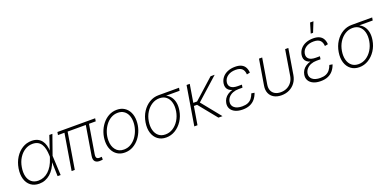

<svg xmlns="http://www.w3.org/2000/svg" viewBox="-4 -1616 5043 2491"><g transform="rotate(-20 2517.0 -371.0)"><path d="M240.2 11.2Q170.4 11.2 123.8 -24.4Q77.1 -60.1 58.6 -123Q40 -186 53.2 -268.1Q66.9 -349.6 106.7 -412.4Q146.5 -475.1 204.6 -510.7Q262.7 -546.4 331.1 -546.4Q378.4 -546.4 412.8 -530.3Q447.3 -514.2 469.2 -485.1Q491.2 -456.1 502 -417Q512.7 -377.9 512.7 -332H526.9L523.4 -271.5L536.6 0H494.6L485.8 -290Q484.4 -336.9 475.8 -376.5Q467.3 -416 449.5 -444.8Q431.6 -473.6 402.3 -489.5Q373 -505.4 330.1 -505.4Q273.9 -505.4 225.3 -475.3Q176.8 -445.3 143.1 -391.8Q109.4 -338.4 97.7 -267.6Q85.9 -196.8 99.4 -143.3Q112.8 -89.8 149.2 -60.1Q185.5 -30.3 242.2 -30.3Q281.7 -30.3 317.1 -44.7Q352.5 -59.1 382.8 -86.7Q413.1 -114.3 437.3 -154.5Q461.4 -194.8 478 -246.1L576.2 -539.1H618.7L522.9 -268.1L506.8 -207H493.7Q476.6 -155.8 451.2 -115.2Q425.8 -74.7 393.1 -46.6Q360.4 -18.6 322 -3.7Q283.7 11.2 240.2 11.2Z M1094.2 1.5Q1040.5 7.3 1015.1 -17.1Q989.7 -41.5 999 -97.2L1069.3 -522.5H1113.3L1043.9 -103.5Q1037.1 -61.5 1052.7 -48.1Q1068.4 -34.7 1103.5 -39.1Q1109.9 -39.6 1111.8 -39.8Q1113.8 -40 1118.2 -40.5L1119.1 -2Q1114.3 -1 1107.9 0Q1101.6 1 1094.2 1.5ZM688 0 774.4 -522.5H818.4L731.9 0ZM681.2 -499 688 -539.1H1209L1202.6 -499Z M1421.9 11.2Q1362.8 11.2 1319.1 -16.6Q1275.4 -44.4 1251.5 -94.2Q1227.5 -144 1227.5 -209Q1227.5 -272 1247.8 -332Q1268.1 -392.1 1305.7 -440.7Q1343.3 -489.3 1395 -518.1Q1446.8 -546.9 1509.3 -546.9Q1568.8 -546.9 1612.3 -519Q1655.8 -491.2 1679.4 -441.7Q1703.1 -392.1 1703.1 -327.1Q1703.1 -264.2 1682.9 -203.9Q1662.6 -143.6 1625 -95Q1587.4 -46.4 1535.9 -17.6Q1484.4 11.2 1421.9 11.2ZM1422.9 -29.8Q1476.6 -29.8 1520 -55.9Q1563.5 -82 1594.5 -125.2Q1625.5 -168.5 1642.3 -220.9Q1659.2 -273.4 1659.2 -326.2Q1659.2 -379.4 1641.6 -419.7Q1624 -460 1590.1 -482.9Q1556.2 -505.9 1508.3 -505.9Q1456.1 -505.9 1412.8 -480.7Q1369.6 -455.6 1337.9 -412.6Q1306.2 -369.6 1288.8 -316.9Q1271.5 -264.2 1271.5 -209.5Q1271.5 -130.4 1311.3 -80.1Q1351.1 -29.8 1422.9 -29.8Z M1992.7 11.2Q1924.8 11.2 1877.9 -24.4Q1831.1 -60.1 1811.5 -122.3Q1792 -184.6 1805.2 -265.1Q1818.4 -345.7 1858.6 -407.5Q1898.9 -469.2 1957.3 -504.2Q2015.6 -539.1 2083.5 -539.1H2367.2L2360.4 -499.5H2138.7L2079.6 -498Q2023.4 -498 1975.1 -467.5Q1926.8 -437 1893.8 -384.5Q1860.8 -332 1849.6 -265.1Q1838.4 -198.2 1852.3 -144.8Q1866.2 -91.3 1903.1 -60.5Q1939.9 -29.8 1996.6 -29.8Q2053.2 -29.8 2101.3 -60.5Q2149.4 -91.3 2182.6 -144.5Q2215.8 -197.8 2227.1 -265.1Q2237.8 -332.5 2223.6 -385Q2209.5 -437.5 2172.9 -467.8Q2136.2 -498 2079.6 -498L2080.6 -519.5Q2130.9 -519.5 2170.4 -501.5Q2210 -483.4 2235.6 -449.7Q2261.2 -416 2270.8 -368.4Q2280.3 -320.8 2270.5 -261.2Q2257.8 -182.6 2217.3 -121.1Q2176.8 -59.6 2118.7 -24.2Q2060.5 11.2 1992.7 11.2Z M2515.1 -539.1 2425.8 0H2381.8L2471.2 -539.1ZM2859.4 -539.1 2538.1 -251H2446.3L2453.1 -291.5H2526.4L2802.2 -539.1ZM2714.8 0 2506.8 -256.3 2542.5 -282.7 2771 0Z M3049.8 9.8Q2989.3 9.8 2947.3 -9.8Q2905.3 -29.3 2886.2 -63.5Q2867.2 -97.7 2874.5 -142.1Q2879.9 -174.3 2897 -200.9Q2914.1 -227.5 2942.6 -246.8Q2971.2 -266.1 3010 -276.6Q3048.8 -287.1 3097.2 -287.1H3145.5L3141.1 -258.3H3085.9Q3043.9 -258.3 3008.3 -244.4Q2972.7 -230.5 2949.7 -204.6Q2926.8 -178.7 2920.4 -143.6Q2912.1 -93.3 2949.2 -62.3Q2986.3 -31.2 3057.6 -31.2Q3105.5 -31.2 3137.5 -45.4Q3169.4 -59.6 3189.9 -86.2Q3210.4 -112.8 3223.6 -149.9L3265.6 -143.1Q3250 -96.7 3221.9 -62.3Q3193.8 -27.8 3151.1 -9Q3108.4 9.8 3049.8 9.8ZM3093.8 -264.6Q3044.9 -264.6 3011.2 -273.9Q2977.5 -283.2 2958 -300.5Q2938.5 -317.9 2931.6 -342Q2924.8 -366.2 2929.7 -396Q2938 -441.9 2966.6 -475.8Q2995.1 -509.8 3040.3 -528.1Q3085.4 -546.4 3141.6 -546.4Q3193.4 -546.4 3227.1 -530.3Q3260.7 -514.2 3278.1 -483.4Q3295.4 -452.6 3297.9 -409.2L3253.9 -400.4Q3251 -453.1 3222.7 -479.7Q3194.3 -506.3 3135.3 -506.3Q3069.3 -506.3 3026.1 -476.3Q2982.9 -446.3 2974.1 -396Q2966.8 -349.6 2996.8 -323.7Q3026.9 -297.9 3092.8 -297.9H3147.5L3142.1 -264.6Z M3585.4 8.3Q3525.9 8.3 3483.4 -15.6Q3440.9 -39.6 3421.9 -83.5Q3402.8 -127.4 3412.6 -187L3471.2 -539.1H3515.1L3457 -188.5Q3448.7 -140.1 3463.1 -105.2Q3477.5 -70.3 3510.3 -51.5Q3543 -32.7 3589.8 -32.7Q3637.2 -32.7 3675.8 -51.5Q3714.4 -70.3 3740.2 -105.2Q3766.1 -140.1 3774.4 -188.5L3832 -539.1H3876L3817.9 -187Q3808.1 -127.4 3775.9 -83.5Q3743.7 -39.6 3694.8 -15.6Q3646 8.3 3585.4 8.3Z M4127 9.8Q4066.4 9.8 4024.4 -9.8Q3982.4 -29.3 3963.4 -63.5Q3944.3 -97.7 3951.7 -142.1Q3957 -174.3 3974.1 -200.9Q3991.2 -227.5 4019.8 -246.8Q4048.3 -266.1 4087.2 -276.6Q4126 -287.1 4174.3 -287.1H4222.7L4218.3 -258.3H4163.1Q4121.1 -258.3 4085.4 -244.4Q4049.8 -230.5 4026.9 -204.6Q4003.9 -178.7 3997.6 -143.6Q3989.3 -93.3 4026.4 -62.3Q4063.5 -31.2 4134.8 -31.2Q4182.6 -31.2 4214.6 -45.4Q4246.6 -59.6 4267.1 -86.2Q4287.6 -112.8 4300.8 -149.9L4342.8 -143.1Q4327.1 -96.7 4299.1 -62.3Q4271 -27.8 4228.3 -9Q4185.5 9.8 4127 9.8ZM4170.9 -264.6Q4122.1 -264.6 4088.4 -273.9Q4054.7 -283.2 4035.2 -300.5Q4015.6 -317.9 4008.8 -342Q4002 -366.2 4006.8 -396Q4015.1 -441.9 4043.7 -475.8Q4072.3 -509.8 4117.4 -528.1Q4162.6 -546.4 4218.8 -546.4Q4270.5 -546.4 4304.2 -530.3Q4337.9 -514.2 4355.2 -483.4Q4372.6 -452.6 4375 -409.2L4331.1 -400.4Q4328.1 -453.1 4299.8 -479.7Q4271.5 -506.3 4212.4 -506.3Q4146.5 -506.3 4103.3 -476.3Q4060.1 -446.3 4051.3 -396Q4043.9 -349.6 4074 -323.7Q4104 -297.9 4169.9 -297.9H4224.6L4219.2 -264.6ZM4212.9 -614.3 4254.4 -752.9H4300.8L4245.1 -614.3Z M4659.2 11.2Q4591.3 11.2 4544.4 -24.4Q4497.6 -60.1 4478 -122.3Q4458.5 -184.6 4471.7 -265.1Q4484.9 -345.7 4525.1 -407.5Q4565.4 -469.2 4623.8 -504.2Q4682.1 -539.1 4750 -539.1H5033.7L5026.9 -499.5H4805.2L4746.1 -498Q4689.9 -498 4641.6 -467.5Q4593.3 -437 4560.3 -384.5Q4527.3 -332 4516.1 -265.1Q4504.9 -198.2 4518.8 -144.8Q4532.7 -91.3 4569.6 -60.5Q4606.4 -29.8 4663.1 -29.8Q4719.7 -29.8 4767.8 -60.5Q4815.9 -91.3 4849.1 -144.5Q4882.3 -197.8 4893.6 -265.1Q4904.3 -332.5 4890.1 -385Q4876 -437.5 4839.4 -467.8Q4802.7 -498 4746.1 -498L4747.1 -519.5Q4797.4 -519.5 4836.9 -501.5Q4876.5 -483.4 4902.1 -449.7Q4927.7 -416 4937.3 -368.4Q4946.8 -320.8 4937 -261.2Q4924.3 -182.6 4883.8 -121.1Q4843.3 -59.6 4785.2 -24.2Q4727.1 11.2 4659.2 11.2Z"/></g></svg>

Font: Inter 18pt ExtraLight
Style: Italic
Weight: 250
Italic angle: -9.3988°
Designer: Rasmus Andersson
Foundry: rsms
Version: Version 4.001;git-66647c0bb